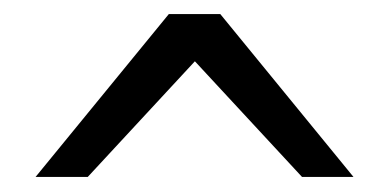

<svg xmlns="http://www.w3.org/2000/svg" viewBox="-20 -624 540 266"><path d="M285.2 -604.5 469.7 -378.9H398.4L250 -539.1L101.6 -378.9H29.3L213.9 -604.5Z"/></svg>

Font: BabelStone Pseudographica
Style: Regular
Weight: 400
Designer: Andrew West
Foundry: BabelStone
Version: Version 16.0.0